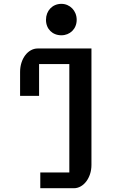

<svg xmlns="http://www.w3.org/2000/svg" viewBox="-20 -997 623 1017"><path d="M193.4 0H371.6C422.4 0 464.4 -55.2 464.4 -123V-740.2H179.7C127.9 -740.2 86.4 -685.5 86.4 -616.2V-489.3H187V-657.7H347.2V-83.5H193.4ZM305.2 -810.1C350.1 -810.1 386.2 -843.3 386.2 -892.1C386.2 -940.4 350.1 -976.6 305.2 -976.6C257.8 -976.6 223.6 -940.4 223.6 -892.1C223.6 -843.3 257.8 -810.1 305.2 -810.1Z"/></svg>

Font: Atomic Age
Style: Regular
Weight: 400
Designer: James Grieshaber
Foundry: James Grieshaber
Version: Version 1.002